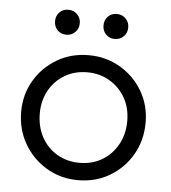

<svg xmlns="http://www.w3.org/2000/svg" viewBox="-49 -695 667 750"><g transform="rotate(5 284.0 -320.0)"><path d="M284 10Q216 10 160.5 -23Q105 -56 72.5 -112Q40 -168 40 -237Q40 -305 72.5 -360Q105 -415 160 -447.5Q215 -480 284 -480Q352 -480 407.5 -447.5Q463 -415 495.5 -360Q528 -305 528 -237Q528 -167 495.5 -111Q463 -55 408 -22.5Q353 10 284 10ZM284 -58Q334 -58 372.5 -81Q411 -104 433.5 -144.5Q456 -185 456 -237Q456 -288 433.5 -327.5Q411 -367 372 -390Q333 -413 284 -413Q235 -413 196 -390Q157 -367 135 -327Q113 -287 113 -237Q113 -185 135 -144.5Q157 -104 196 -81Q235 -58 284 -58ZM189 -552Q168 -552 154.5 -566Q141 -580 141 -601Q141 -622 154.5 -636Q168 -650 189 -650Q210 -650 224 -636Q238 -622 238 -601Q238 -580 224 -566Q210 -552 189 -552ZM379 -552Q358 -552 344.5 -566Q331 -580 331 -601Q331 -622 344.5 -636Q358 -650 379 -650Q400 -650 414 -636Q428 -622 428 -601Q428 -580 414 -566Q400 -552 379 -552Z"/></g></svg>

Font: Outfit Light
Style: Regular
Weight: 300
Designer: Rodrigo Fuenzalida
Foundry: fragTYPE
Version: Version 1.100; ttfautohint (v1.8.4.7-5d5b)